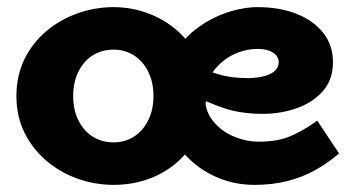

<svg xmlns="http://www.w3.org/2000/svg" viewBox="-20 -504 993 538"><path d="M298 14Q246 14 197 -3.5Q148 -21 109.5 -54Q71 -87 48.5 -132.5Q26 -178 26 -235Q26 -292 48.5 -338Q71 -384 109.5 -416.5Q148 -449 197 -466.5Q246 -484 298 -484Q349 -484 395.5 -466.5Q442 -449 478.5 -416.5Q515 -384 536 -338Q557 -292 557 -235Q557 -178 537 -132.5Q517 -87 481.5 -54Q446 -21 399 -3.5Q352 14 298 14ZM298 -105Q321 -105 341 -113.5Q361 -122 376.5 -139Q392 -156 401 -180Q410 -204 410 -235Q410 -266 401 -290Q392 -314 376.5 -331Q361 -348 341 -356.5Q321 -365 298 -365Q275 -365 254.5 -356.5Q234 -348 218.5 -331Q203 -314 194 -290Q185 -266 185 -235Q185 -204 194 -180Q203 -156 218.5 -139Q234 -122 254.5 -113.5Q275 -105 298 -105ZM693 14Q641 14 594.5 -4.5Q548 -23 512.5 -56.5Q477 -90 457 -135Q437 -180 437 -233Q437 -296 462.5 -343.5Q488 -391 528.5 -422Q569 -453 615 -468.5Q661 -484 702 -484Q764 -484 811.5 -465Q859 -446 886 -411.5Q913 -377 913 -330Q913 -281 885 -249Q857 -217 812 -201Q767 -185 717 -185Q656 -185 610.5 -200Q565 -215 521 -238V-323Q558 -306 586.5 -297.5Q615 -289 637.5 -287Q660 -285 678 -285Q705 -286 723.5 -291.5Q742 -297 751.5 -307Q761 -317 761 -330Q761 -346 745 -356.5Q729 -367 702 -367Q674 -367 647.5 -357Q621 -347 600 -328.5Q579 -310 566.5 -286Q554 -262 554 -233Q554 -194 576.5 -165.5Q599 -137 634 -122Q669 -107 706 -107Q760 -107 797.5 -124Q835 -141 869 -166L930 -74Q900 -48 864.5 -28Q829 -8 786.5 3Q744 14 693 14Z"/></svg>

Font: BioRhyme ExtraBold
Style: Regular
Weight: 800
Designer: Aoife Mooney
Foundry: Aoife Mooney Type
Version: Version 1.600;gftools[0.9.33]